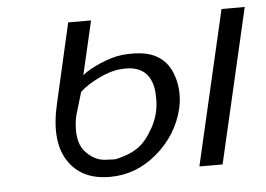

<svg xmlns="http://www.w3.org/2000/svg" viewBox="-41 -524 809 585"><g transform="rotate(-5 363.5 -232.0)"><path d="M547 0 656 -472H727L618 0ZM132 -231 187 -472H257L219 -308Q240 -325 275.5 -340Q311 -355 341 -359Q384 -363 417 -356Q473 -342 493.5 -290.5Q514 -239 501 -181Q482 -102 418 -47Q354 8 273 8Q185 8 145 -55Q105 -118 132 -231ZM208 -258 188 -191Q186 -184 184 -172Q176 -112 199 -81Q229 -45 268 -45Q272 -45 279.5 -44.5Q287 -44 291 -44Q303 -45 326 -53Q349 -61 364 -72Q389 -89 411.5 -129.5Q434 -170 434 -216Q434 -240 431 -253Q416 -324 333 -316Q304 -314 267.5 -296.5Q231 -279 208 -258Z"/></g></svg>

Font: Coval
Style: ExtraLight Italic
Weight: 200
Foundry: Context Ltd
Version: Version 001.000